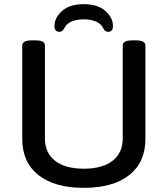

<svg xmlns="http://www.w3.org/2000/svg" viewBox="-20 -896 806 923"><path d="M383 7Q242 7 164.5 -54.5Q87 -116 87 -228V-677Q87 -689 98 -695.5Q109 -702 134 -702H150Q175 -702 185.5 -695.5Q196 -689 196 -677V-230Q196 -161 245 -123Q294 -85 383 -85Q472 -85 521 -123Q570 -161 570 -230V-677Q570 -689 581 -695.5Q592 -702 617 -702H633Q658 -702 668.5 -695.5Q679 -689 679 -677V-228Q679 -116 601.5 -54.5Q524 7 383 7ZM266 -743Q242 -743 242 -771Q242 -811 278.5 -843.5Q315 -876 383 -876Q450 -876 486.5 -843.5Q523 -811 523 -771Q523 -743 500 -743Q485 -743 477 -759Q467 -781 442 -792Q417 -803 383 -803Q349 -803 324 -792.5Q299 -782 289 -760Q280 -743 266 -743Z"/></svg>

Font: Asap Semi Expanded Medium
Style: Regular
Weight: 500
Width: 6
Designer: Pablo Cosgaya
Foundry: Omnibus-Type
Version: Version 3.001; ttfautohint (v1.8.4.7-5d5b)